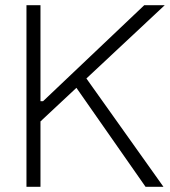

<svg xmlns="http://www.w3.org/2000/svg" viewBox="-20 -720 657 740"><path d="M82 -700H136V-330H146L536 -700H615L136 -252V0H82ZM610 0H541L263 -398L302 -433Z"/></svg>

Font: Space Grotesk Variable
Style: Regular
Weight: 400
Designer: Florian Karsten (Space Grotesk), Colophon Foundry (Space Mono)
Foundry: Florian Karsten
Version: Version 1.106